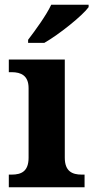

<svg xmlns="http://www.w3.org/2000/svg" viewBox="-20 -786 392 806"><path d="M98 -619V-606H166C229 -642 327 -721 352 -756V-766H195C174 -721 127 -657 98 -619ZM17 0H335V-53H323C283 -53 252 -67 252 -124V-536H17V-483H29C68 -483 100 -469 100 -416V-124C100 -67 70 -53 29 -53H17Z"/></svg>

Font: Noto Serif Lao
Style: Bold
Weight: 700
Designer: Monotype Design Team
Foundry: Monotype Imaging Inc.
Version: Version 2.003